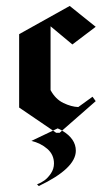

<svg xmlns="http://www.w3.org/2000/svg" viewBox="-20 -451 346 652"><path d="M151.7 -145V-361.7L225.8 -300L305 -360L216.7 -430.8L45 -335V-85.8L160 -7.5L175.8 -15Q184.2 -11.7 190.8 -7.5L305 -107.5L294.2 -122.5L245.8 -87.5Q222.5 -88.3 195.4 -101.2Q168.3 -114.2 151.7 -145ZM190.8 -7.5Q237.5 20 237.5 60.8Q237.5 120.8 111.7 180.8L105.8 175Q119.2 170 130.8 161.7Q142.5 153.3 152.9 137.9Q163.3 122.5 163.3 104.2Q163.3 74.2 140.8 54.6Q118.3 35 86.7 27.5L160 -7.5L170.8 0H182.5Z"/></svg>

Font: Chomsky
Style: Regular
Weight: 400
Version: Version 2.3